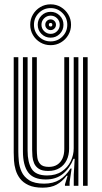

<svg xmlns="http://www.w3.org/2000/svg" viewBox="-20 -867 477 896"><path d="M179 8.8Q139 8.8 113.4 -3Q87.8 -14.8 73.5 -33.6Q59.2 -52.5 52.9 -74.6Q46.5 -96.8 45.2 -118Q44 -139.2 44 -155.2V-600H65.5V-159.2Q65.5 -140.2 67.8 -114.9Q70 -89.5 80.8 -65.6Q91.5 -41.8 116.2 -25.9Q141 -10 185.8 -10Q228.2 -10 257.8 -28Q287.2 -46 309 -80.5H314.2L304.8 -17V0H283.2L283 -6.2L295.5 -46.8H291.2Q269.8 -19.2 243.8 -5.2Q217.8 8.8 179 8.8ZM367.5 0V-600H389V0ZM204.8 -69.2Q176.8 -69.2 161.4 -79.2Q146 -89.2 139.4 -104.6Q132.8 -120 131.4 -136.9Q130 -153.8 130 -167.5V-600H151.8V-168.8Q151.8 -151.8 154 -133Q156.2 -114.2 168 -101.2Q179.8 -88.2 208 -88.2Q231.2 -88.2 247.2 -98.6Q263.2 -109 271.6 -127.6Q280 -146.2 280 -171V-600H302.5V-173Q302.5 -143.2 291.1 -119.8Q279.8 -96.2 258 -82.8Q236.2 -69.2 204.8 -69.2ZM192 -29.5Q135.5 -29.8 111.2 -62.8Q87 -95.8 87 -160.8V-600H108.8V-163.5Q108.8 -109.5 127.9 -78.9Q147 -48.2 199.8 -48.2Q240.5 -48.2 268.1 -66.8Q295.8 -85.2 309.9 -114.2Q324 -143.2 324 -174.8V-600H345.8V0H324.2V-52L328.5 -126H323Q305.8 -82 273.5 -55.5Q241.2 -29 192 -29.5ZM216.2 -656.2Q189.8 -656.2 168.1 -669Q146.5 -681.8 133.8 -703.5Q121 -725.2 121 -751.5Q121 -778 133.8 -799.5Q146.5 -821 168.1 -833.9Q189.8 -846.8 216.2 -846.8Q242.8 -846.8 264.2 -833.9Q285.8 -821 298.6 -799.5Q311.5 -778 311.5 -751.5Q311.5 -725.2 298.6 -703.5Q285.8 -681.8 264.2 -669Q242.8 -656.2 216.2 -656.2ZM216.2 -673.8Q248.5 -673.8 271.2 -696.5Q294 -719.2 294 -751.5Q294 -783.8 271.2 -806.5Q248.5 -829.2 216.2 -829.2Q184 -829.2 161.2 -806.5Q138.5 -783.8 138.5 -751.5Q138.5 -719.2 161.2 -696.5Q184 -673.8 216.2 -673.8ZM216.2 -691.2Q191 -691.2 173.5 -708.8Q156 -726.2 156 -751.5Q156 -776.8 173.5 -794.2Q191 -811.8 216.2 -811.8Q241.2 -811.8 258.8 -794.2Q276.2 -776.8 276.2 -751.5Q276.2 -726.2 258.8 -708.8Q241.2 -691.2 216.2 -691.2ZM216.2 -709Q234 -709 246.4 -721.5Q258.8 -734 258.8 -751.5Q258.8 -769.2 246.4 -781.6Q234 -794 216.2 -794Q198.8 -794 186.1 -781.6Q173.5 -769.2 173.5 -751.5Q173.5 -734 186.1 -721.5Q198.8 -709 216.2 -709ZM216.2 -726.5Q205.8 -726.5 198.5 -733.8Q191.2 -741 191.2 -751.5Q191.2 -762 198.5 -769.2Q205.8 -776.5 216.2 -776.5Q226.5 -776.5 233.9 -769.2Q241.2 -762 241.2 -751.5Q241.2 -741 233.9 -733.8Q226.5 -726.5 216.2 -726.5ZM216.2 -743.2Q224.2 -743.2 224.2 -751.5Q224.2 -759.8 216.2 -759.8Q208 -759.8 208 -751.5Q208 -743.2 216.2 -743.2Z"/></svg>

Font: Big Shoulders Inline Display Thin
Style: Bold
Weight: 700
Version: Version 2.002